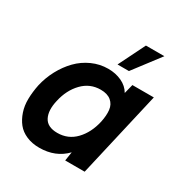

<svg xmlns="http://www.w3.org/2000/svg" viewBox="-164 -813 900 947"><g transform="rotate(30 286.0 -340.0)"><path d="M320.8 -539.1 395.5 -689.9H500.5L385.7 -539.1ZM190.9 9.8Q149.9 9.8 117.7 -4.2Q85.4 -18.1 65.9 -42.5Q46.4 -66.9 35.2 -100.3Q23.9 -133.8 24.7 -172.9Q25.4 -211.9 34.2 -254.9Q45.4 -303.7 68.8 -347.4Q92.3 -391.1 125 -424.8Q157.7 -458.5 201.4 -478.3Q245.1 -498 293 -498Q335 -498 369.6 -481.9Q404.3 -465.8 421.9 -435.1L435.1 -487.8H557.1L444.8 0H334L341.8 -50.8Q283.7 9.8 190.9 9.8ZM231.9 -98.1Q293 -98.1 334.7 -141.6Q376.5 -185.1 392.1 -254.9Q400.4 -293.9 397 -324Q393.6 -354 371.8 -372.1Q350.1 -390.1 312 -390.1Q251 -390.1 208.5 -345.9Q166 -301.8 150.9 -232.9Q136.7 -172.4 156 -135.3Q175.3 -98.1 231.9 -98.1Z"/></g></svg>

Font: HK Grotesk Legacy
Style: Bold Italic
Weight: 700
Italic angle: -13°
Designer: Alfredo Marco Pradil
Foundry: Hanken Design Co.
Version: Version 2.022;PS 002.022;hotconv 1.0.88;makeotf.lib2.5.64775